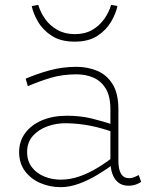

<svg xmlns="http://www.w3.org/2000/svg" viewBox="-20 -760 625 793"><path d="M510 7Q486 7 469.5 -5.5Q453 -18 444.5 -41Q436 -64 436 -97V-308Q436 -363 416.5 -394.5Q397 -426 365.5 -439.5Q334 -453 296 -453Q238 -453 189.5 -438.5Q141 -424 95 -404L86 -435Q132 -455 185 -469.5Q238 -484 296 -484Q342 -484 381.5 -467.5Q421 -451 445 -412.5Q469 -374 469 -308V-97Q469 -60 480 -42Q491 -24 514 -24Q525 -24 535 -28.5Q545 -33 553 -37L563 -9Q555 -3 541.5 2Q528 7 510 7ZM231 13Q186 13 146.5 -4Q107 -21 83 -53.5Q59 -86 59 -132Q59 -177 84.5 -211Q110 -245 154.5 -263.5Q199 -282 256 -282Q312 -282 359 -270.5Q406 -259 457 -242V-211Q402 -231 354 -240.5Q306 -250 256 -251Q214 -252 176.5 -238.5Q139 -225 115.5 -198.5Q92 -172 92 -132Q92 -95 111.5 -69.5Q131 -44 163 -31Q195 -18 231 -18Q269 -18 307 -31Q345 -44 383 -67Q421 -90 457 -119V-88Q421 -61 382.5 -38Q344 -15 305.5 -1Q267 13 231 13ZM288 -588Q231 -588 194 -612Q157 -636 137 -670.5Q117 -705 111 -735L138 -740Q147 -709 166.5 -681.5Q186 -654 217 -636.5Q248 -619 289 -619Q331 -619 361 -636.5Q391 -654 410.5 -681.5Q430 -709 439 -740L465 -735Q459 -705 439 -670.5Q419 -636 382.5 -612Q346 -588 288 -588Z"/></svg>

Font: BioRhyme ExtraLight
Style: Regular
Weight: 250
Designer: Aoife Mooney
Foundry: Aoife Mooney Type
Version: Version 1.600;gftools[0.9.33]